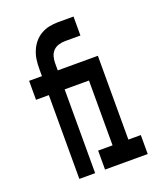

<svg xmlns="http://www.w3.org/2000/svg" viewBox="-136 -824 772 913"><g transform="rotate(-20 250.0 -367.5)"><path d="M107 0V-424H42V-520H107V-557Q107 -580 110 -602.5Q113 -625 122 -646.5Q131 -668 145.5 -685.5Q160 -703 180 -714.5Q200 -726 222 -730.5Q244 -735 267 -735H345V-639H267Q251 -639 234.5 -634Q218 -629 207 -617.5Q196 -606 191.5 -590Q187 -574 187 -557V-520H390V-96H453V0H237V-96H310V-424H187V0Z"/></g></svg>

Font: Iosevka Custom
Style: Bold
Weight: 700
Monospace: yes
Designer: Belleve Invis
Foundry: Belleve Invis
Version: Version 30.3.3; ttfautohint (v1.8.3)